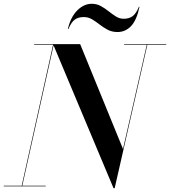

<svg xmlns="http://www.w3.org/2000/svg" viewBox="-56 -983 897 1013"><path d="M386 -893Q356.8 -893 338.4 -879.5Q320 -866 305 -830H302Q317 -893.8 351.9 -928.4Q386.8 -963 428 -963Q454.2 -963 476 -951.1Q497.8 -939.1 517.2 -923.5Q536.8 -907.9 555.9 -895.9Q575 -884 596 -884Q625.2 -884 643.6 -897.5Q662 -911 677 -947H680Q665 -875.8 635.1 -844.9Q605.2 -814 564 -814Q535.1 -814 512.4 -825.9Q489.6 -837.9 469.8 -853.5Q449.9 -869.1 429.8 -881.1Q409.6 -893 386 -893ZM-36 -3H58.6L224 -747H124V-750H367L593 -197L718.4 -747H599V-750H821V-747H721.4L549 10H543L226.6 -743.8L61.6 -3H185V0H-36Z"/></svg>

Font: Bodoni* 72 Medium
Style: Italic
Weight: 500
Italic angle: -13°
Version: Version 1.002; ttfautohint (v0.97) -l 8 -r 50 -G 200 -x 14 -